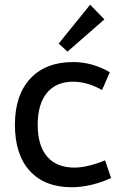

<svg xmlns="http://www.w3.org/2000/svg" viewBox="-20 -785 510 811"><path d="M228 -601.1 360.8 -765.1 420.9 -703.1 265.1 -566.9ZM443.8 -480 411.1 -404.8Q348.1 -439.9 289.1 -439.9Q217.3 -439.9 178.2 -392.6Q139.2 -345.2 139.2 -257.8Q139.2 -169.9 179.2 -123.5Q219.2 -77.1 294.9 -77.1Q322.8 -77.1 357.4 -85.7Q392.1 -94.2 423.8 -107.9L449.2 -33.2Q411.1 -15.1 367.2 -4.6Q323.2 5.9 284.2 5.9Q168.9 5.9 106 -63Q43 -131.8 43 -257.8Q43 -382.8 107.9 -452.9Q172.9 -522.9 289.1 -522.9Q369.6 -522.9 443.8 -480Z"/></svg>

Font: Sarala
Style: Regular
Weight: 400
Designer: Andres Torresi
Foundry: Huerta Tipografica
Version: Version 1.004;PS 001.003;hotconv 1.0.70;makeotf.lib2.5.58329